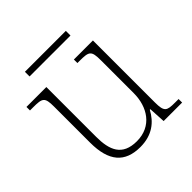

<svg xmlns="http://www.w3.org/2000/svg" viewBox="-179 -809 962 962"><g transform="rotate(-45 302.5 -328.0)"><path d="M136 -633H426V-666H136ZM279 10C363 10 414 -32 444 -89H448L453 0H584V-25H558C501 -25 488 -30 488 -97V-536H353V-511H368C435 -511 446 -506 446 -438V-205C446 -107 393 -23 287 -23C183 -23 158 -90 158 -183V-536H17V-511H38C105 -511 116 -506 116 -439V-184C116 -51 170 10 279 10Z"/></g></svg>

Font: Noto Serif Ethiopic ExtraLight
Style: Regular
Weight: 200
Designer: Monotype Design Team
Foundry: Monotype Imaging Inc.
Version: Version 2.102